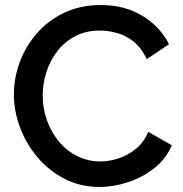

<svg xmlns="http://www.w3.org/2000/svg" viewBox="-20 -734 724 760"><path d="M35 -360Q35 -425 58 -487.5Q81 -550 125.5 -601.5Q170 -653 234 -683.5Q298 -714 379 -714Q475 -714 545 -670.5Q615 -627 649 -559L561 -500Q541 -543 510.5 -568Q480 -593 444.5 -603Q409 -613 375 -613Q319 -613 277 -590.5Q235 -568 206.5 -531Q178 -494 163.5 -448Q149 -402 149 -356Q149 -305 166 -257.5Q183 -210 213.5 -173.5Q244 -137 286 -116Q328 -95 378 -95Q412 -95 449 -107Q486 -119 517.5 -144.5Q549 -170 567 -212L660 -159Q638 -106 591.5 -69Q545 -32 487.5 -13Q430 6 374 6Q299 6 237 -25.5Q175 -57 130 -109.5Q85 -162 60 -227.5Q35 -293 35 -360Z"/></svg>

Font: Raleway Thin SemiBold
Style: Regular
Weight: 600
Version: Version 4.026